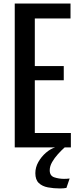

<svg xmlns="http://www.w3.org/2000/svg" viewBox="-20 -830 447 1081"><path d="M63 0V-810H377V-726H176V-458H339V-378H176V-81H379V0ZM318 231Q282 231 250 225Q218 219 198.5 200.5Q179 182 179 145Q179 112 196 82Q213 52 238.5 30Q264 8 290 0H344Q326 16 306.5 37.5Q287 59 273.5 82.5Q260 106 260 129Q260 160 286 168.5Q312 177 340 177Q348 177 356.5 176.5Q365 176 372 175L354 228Q338 231 318 231Z"/></svg>

Font: Oswald
Style: Regular
Weight: 400
Designer: Vernon Adams
Foundry: Vernon Adams
Version: Version 4.103; ttfautohint (v1.8.3)